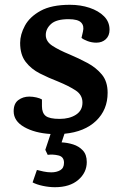

<svg xmlns="http://www.w3.org/2000/svg" viewBox="-20 -545 516 801"><path d="M209 236Q185 236 159 230.5Q133 225 116 216L134 164Q145 167 161.5 170.5Q178 174 194 174Q216 174 231.5 165Q247 156 247 134Q247 109 224 103.5Q201 98 179 101L169 80L191 14Q125 10 81 -15Q37 -40 37 -81Q37 -113 56.5 -127.5Q76 -142 102 -142Q117 -142 132 -138.5Q147 -135 155 -130V-102Q155 -74 170.5 -61.5Q186 -49 229 -49Q270 -49 297 -66.5Q324 -84 324 -117Q324 -149 296 -167.5Q268 -186 222 -205Q183 -220 146.5 -238.5Q110 -257 87 -287Q64 -317 64 -366Q64 -401 84 -438Q104 -475 149.5 -500Q195 -525 272 -525Q316 -525 353.5 -512.5Q391 -500 414 -477Q437 -454 437 -421Q437 -396 421.5 -381.5Q406 -367 382 -367Q363 -367 345.5 -373.5Q328 -380 320 -387L326 -413Q332 -437 318.5 -451Q305 -465 266 -465Q215 -465 193 -445Q171 -425 171 -399Q171 -372 198.5 -354Q226 -336 270 -318Q308 -302 344.5 -282.5Q381 -263 405 -234Q429 -205 429 -158Q429 -87 381 -41Q333 5 249 13L237 49Q261 50 285 57.5Q309 65 325.5 82.5Q342 100 342 131Q342 175 306.5 205.5Q271 236 209 236Z"/></svg>

Font: Literata 12pt SemiBold
Style: Italic
Weight: 600
Italic angle: -2°
Designer: Latin by Veronika Burian and Jose Scaglione. Greek by Irene Vlachou. Cyrillic by Vera Evstafieva
Foundry: TypeTogether
Version: Version 3.002